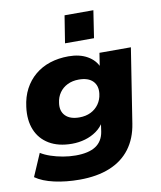

<svg xmlns="http://www.w3.org/2000/svg" viewBox="-99 -820 912 1089"><g transform="rotate(-10 357.5 -275.5)"><path d="M271 191Q193 191 126 176Q59 161 18 132L74 2Q98 17 130.5 28Q163 39 200 45.5Q237 52 273 52Q348 52 388.5 25.5Q429 -1 438 -55L446 -110H452Q435 -80 405.5 -59Q376 -38 339.5 -27.5Q303 -17 264 -17Q186 -17 133 -48.5Q80 -80 57 -136.5Q34 -193 44 -268Q51 -325 74.5 -369.5Q98 -414 135.5 -445.5Q173 -477 222 -493Q271 -509 329 -509Q393 -509 437.5 -483.5Q482 -458 499 -415H493L506 -498H687L620 -70Q607 14 563 72.5Q519 131 445.5 161Q372 191 271 191ZM331 -157Q368 -157 396.5 -171Q425 -185 443 -210.5Q461 -236 465 -269Q471 -315 444.5 -342Q418 -369 364 -369Q327 -369 298.5 -355Q270 -341 252.5 -316Q235 -291 231 -258Q224 -212 250.5 -184.5Q277 -157 331 -157ZM323 -585 348 -742H514L490 -585Z"/></g></svg>

Font: Nunito Sans 10pt SemiExpanded Black
Style: Italic
Weight: 900
Width: 6
Italic angle: -9°
Designer: Vernon Adams
Foundry: Vernon Adams
Version: Version 3.101;gftools[0.9.27]